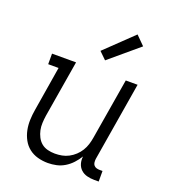

<svg xmlns="http://www.w3.org/2000/svg" viewBox="-141 -879 883 991"><g transform="rotate(20 300.0 -383.0)"><path d="M235 8Q206 8 179 0.5Q152 -7 131 -23.5Q110 -40 97 -64Q84 -88 78.5 -115Q73 -142 74 -170.5Q75 -199 80 -228L120 -472H63V-530H195L143 -218Q140 -198 139 -177.5Q138 -157 142 -138Q146 -119 155 -101.5Q164 -84 178.5 -72Q193 -60 212.5 -55Q232 -50 252 -50Q252 -50 252.5 -50Q253 -50 253 -50Q272 -50 291 -53.5Q310 -57 328 -66.5Q346 -76 361 -90Q376 -104 386.5 -121Q397 -138 403 -157Q409 -176 412 -195L468 -530H533L461 -96Q460 -86 461 -77Q462 -68 467.5 -61.5Q473 -55 481.5 -52.5Q490 -50 499 -50H515V8H490Q470 8 450.5 3Q431 -2 417 -15Q403 -28 397.5 -47Q392 -66 395 -86Q382 -65 365 -46.5Q348 -28 326.5 -15Q305 -2 281.5 3Q258 8 235 8ZM332 -591 293 -629 444 -774 492 -726Z"/></g></svg>

Font: Iosevka Curly Slab LtEx
Style: Italic
Weight: 300
Width: 7
Italic angle: -9°
Monospace: yes
Designer: Belleve Invis
Foundry: Belleve Invis
Version: Version 11.1.0; ttfautohint (v1.8.3)